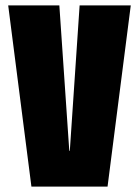

<svg xmlns="http://www.w3.org/2000/svg" viewBox="-20 -695 518 715"><path d="M97 0H380.5L467 -675H276.5L240 -133.5H238L201 -675H10.5Z"/></svg>

Font: Anybody ExtraCondensed Black
Style: Regular
Weight: 900
Width: 2
Version: Version 1.113;gftools[0.9.25]